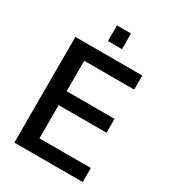

<svg xmlns="http://www.w3.org/2000/svg" viewBox="-213 -1020 1024 1136"><g transform="rotate(30 298.5 -452.0)"><path d="M524 -626V-722H67V0H534V-96H183V-323H510V-418H183V-626ZM246 -797H342V-904H246Z"/></g></svg>

Font: Perun Medium
Style: Regular
Weight: 500
Foundry: Copyright (c) Stefan Peev, Context Ltd, 2016
Version: Version 1.089